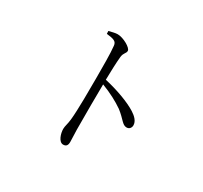

<svg xmlns="http://www.w3.org/2000/svg" viewBox="-160 -982 1319 1245"><g transform="rotate(30 500.0 -359.5)"><path d="M326 -746 327 -725C380 -719 402 -713 405 -681C411 -631 411 -522 411 -442C411 -366 411 -202 403 -128C399 -90 390 -72 390 -50C390 -16 407 39 440 39C462 39 472 27 472 1C472 -16 470 -46 469 -90C468 -196 469 -360 470 -429C538 -403 592 -374 637 -343C697 -297 708 -263 741 -263C762 -263 773 -280 773 -297C773 -328 747 -353 717 -372C662 -407 567 -442 470 -464C471 -518 473 -592 478 -640C482 -673 500 -677 500 -697C500 -720 432 -758 390 -758C371 -758 352 -752 326 -746Z"/></g></svg>

Font: Harano Aji Mincho TW
Style: Regular
Weight: 400
Foundry: Masamichi Hosoda
Version: HaranoAjiMinchoTW-Regular version 20230610;ttx 4.39.4